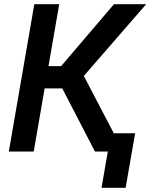

<svg xmlns="http://www.w3.org/2000/svg" viewBox="-20 -731 748 926"><path d="M438 0H500L469.7 174.8H585.9L631.8 -88.4H528.8L384.3 -364.7L685.1 -710.9H529.8L274.9 -412.1H213.9L265.6 -710.9H145.5L22.5 0H142.6L195.3 -304.7H280.3Z"/></svg>

Font: Roboto Medium
Style: Italic
Weight: 500
Italic angle: -12°
Designer: Google
Version: Version 2.137; 2017